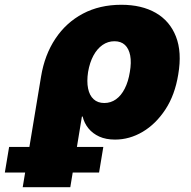

<svg xmlns="http://www.w3.org/2000/svg" viewBox="-124 -568 786 792"><path d="M-30.3 204.1 45.4 -252.4Q60.1 -341.8 104.5 -408.4Q148.9 -475.1 218 -511.7Q287.1 -548.3 376.5 -548.3Q460.4 -548.3 518.6 -514.9Q576.7 -481.4 601.8 -417.2Q627 -353 611.3 -261.2Q597.7 -176.3 558.1 -116.2Q518.6 -56.2 464.4 -24.2Q410.2 7.8 350.6 7.8Q313 7.8 285.6 -4.6Q258.3 -17.1 241 -38.3Q223.6 -59.6 216.8 -87.4H213.9L166 204.1ZM306.2 -143.1Q333 -143.1 354.5 -158.4Q376 -173.8 390.6 -202.6Q405.3 -231.4 411.6 -271Q418.5 -310.5 413.1 -338.9Q407.7 -367.2 391.4 -382.6Q375 -397.9 348.1 -397.9Q321.3 -397.9 299.1 -382.6Q276.9 -367.2 261.5 -338.9Q246.1 -310.5 239.3 -271Q233.4 -231.9 239.3 -203.1Q245.1 -174.3 262.2 -158.7Q279.3 -143.1 306.2 -143.1ZM-104 143.6 -86.4 38.1H302.2L284.7 143.6Z"/></svg>

Font: Inter 17pt Black
Style: Italic
Weight: 900
Italic angle: -9.3988°
Version: Version 4.001;git-66647c0bb